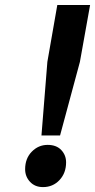

<svg xmlns="http://www.w3.org/2000/svg" viewBox="-20 -732 378 764"><path d="M145 -193 168.5 -486 208 -712H338.5L298 -486L219 -193ZM151 12.5Q119 12.5 99.5 -8.5Q80 -29.5 80 -58.5Q80 -101.5 106.5 -128.5Q133 -155.5 169.5 -155.5Q204.5 -155.5 223.8 -135Q243 -114.5 243 -86Q243 -43.5 216.8 -15.5Q190.5 12.5 151 12.5Z"/></svg>

Font: Overpass ExtraBold
Style: Italic
Weight: 800
Italic angle: -10°
Designer: Delve Withrington, Dave Bailey, Thomas Jockin
Foundry: Delve Fonts LLC
Version: Version 4.000